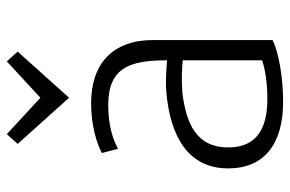

<svg xmlns="http://www.w3.org/2000/svg" viewBox="-160 -660 830 549"><g transform="rotate(-90 254.5 -385.0)"><path d="M238 10C314 10 382 -4 415 -20V-361C415 -478 347 -539 234 -539C169 -539 117 -522 92 -508L104 -462C126 -474 165 -490 229 -490C338 -490 357 -426 357 -322C338 -323 298 -327 267 -324C140 -313 48 -262 48 -147C48 -44 118 10 238 10ZM108 -147C108 -240 179 -267 263 -278C304 -281 333 -279 357 -277V-50C330 -41 292 -35 247 -35C161 -35 108 -66 108 -147ZM118 -749 250 -602 382 -749 354 -780 250 -684 146 -780Z"/></g></svg>

Font: Repo Light
Style: Regular
Weight: 300
Designer: Stefan Peev
Foundry: Context Ltd
Version: Version 001.502